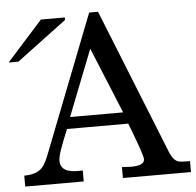

<svg xmlns="http://www.w3.org/2000/svg" viewBox="-88 -787 857 840"><g transform="rotate(-5 340.5 -367.0)"><path d="M226 -711 7 -547H-36L121 -722H226ZM717 0H418V-48L457 -46H458Q517 -46 517 -74Q517 -93 469 -217Q464 -229 462 -235H193Q156 -145 151 -121Q148 -108 148 -99Q148 -51 214 -48Q219 -48 246 -48V0H-11V-48Q50 -48 74 -82Q86 -98 99 -132L334 -734H373L628 -97Q644 -57 667 -51Q678 -48 717 -48ZM444 -286 325 -576 211 -286Z"/></g></svg>

Font: cwTeXKai
Style: Medium
Weight: 500
Version: Version 1.17